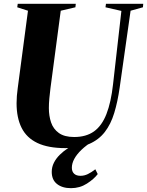

<svg xmlns="http://www.w3.org/2000/svg" viewBox="-20 -763 768 1002"><path d="M661.5 -707 604.5 -305.5Q594 -232 576.2 -173.5Q558.5 -115 527 -74.2Q495.5 -33.5 445.5 -11.8Q395.5 10 321.5 10Q231.5 10 175.2 -16.8Q119 -43.5 92.8 -95.8Q66.5 -148 66.5 -224.5Q66.5 -243 68 -262.5Q69.5 -282 72.5 -303L126 -707L70 -725L72.5 -743H375.5L373.5 -725L297 -707L243.5 -304Q240 -276 237.5 -249.5Q235 -223 235 -199Q235 -158.5 246.5 -124.2Q258 -90 287 -69Q316 -48 367 -48Q429.5 -48 470.5 -77.2Q511.5 -106.5 535.5 -167.8Q559.5 -229 570 -323.5L613.5 -706L530.5 -725L533 -743H727.5L726 -725ZM350.5 219Q305 219 277.5 197.2Q250 175.5 250 134Q250 109 261.2 86.5Q272.5 64 292.2 44.5Q312 25 337.5 8.5Q363 -8 392 -21.5L431 -38L467 -28Q430 -5 405.2 18.8Q380.5 42.5 367.8 66Q355 89.5 355 112.5Q355 132.5 366.8 143.5Q378.5 154.5 400 154.5Q420 154.5 438.5 145.5Q457 136.5 477.5 120.5L490 145.5Q470.5 171.5 433.5 195.2Q396.5 219 350.5 219Z"/></svg>

Font: Merriweather 144pt ExtraBold
Style: Italic
Weight: 800
Italic angle: -7.8°
Version: Version 2.101